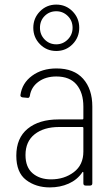

<svg xmlns="http://www.w3.org/2000/svg" viewBox="-20 -808 489 836"><path d="M382 -344V-10Q382 0 372 0H353Q343 0 343 -10V-56Q343 -59 341 -59.5Q339 -60 338 -57Q316 -25 279 -8.5Q242 8 197 8Q136 8 93.5 -24.5Q51 -57 51 -130Q51 -207 100.5 -247.5Q150 -288 235 -288H339Q343 -288 343 -292V-344Q343 -404 313.5 -439.5Q284 -475 225 -475Q179 -475 147.5 -452Q116 -429 110 -391Q108 -380 99 -382L78 -384Q68 -386 69 -394Q76 -446 119.5 -478Q163 -510 226 -510Q302 -510 342 -465Q382 -420 382 -344ZM343 -148V-251Q343 -255 339 -255H237Q171 -255 131 -223.5Q91 -192 91 -133Q91 -80 122 -53.5Q153 -27 202 -27Q260 -27 301.5 -58.5Q343 -90 343 -148ZM125 -687Q125 -729 154 -758.5Q183 -788 225 -788Q267 -788 296 -758.5Q325 -729 325 -687Q325 -645 296 -615.5Q267 -586 225 -586Q183 -586 154 -615.5Q125 -645 125 -687ZM296 -687Q296 -718 275 -738.5Q254 -759 225 -759Q195 -759 174.5 -738.5Q154 -718 154 -687Q154 -657 174.5 -636Q195 -615 225 -615Q254 -615 275 -636Q296 -657 296 -687Z"/></svg>

Font: Barlow Semi Condensed ExLight
Style: Regular
Weight: 275
Width: 4
Designer: Jeremy Tribby
Foundry: Tribby Type
Version: Version 1.408